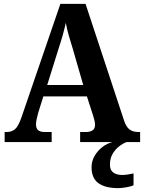

<svg xmlns="http://www.w3.org/2000/svg" viewBox="-20 -734 744 992"><path d="M4 0V-52H15Q40 -52 57 -66Q74 -80 90 -125L292 -714H422L621 -111Q632 -78 649.5 -65Q667 -52 694 -52H704V0H394V-52H425Q445 -52 458 -60.5Q471 -69 471 -89Q471 -101 467.5 -114Q464 -127 461 -137L429 -236H204L177 -150Q174 -138 170 -121Q166 -104 166 -91Q166 -72 176.5 -62Q187 -52 211 -52H247V0ZM224 -295H410L356 -482Q345 -517 335.5 -550Q326 -583 320 -616Q313 -584 304 -552Q295 -520 284 -487ZM591 238Q523 238 488 212Q453 186 453 130Q453 99 468.5 72Q484 45 508.5 26Q533 7 561 0H634Q615 7 595 22.5Q575 38 561.5 61.5Q548 85 548 117Q548 145 565.5 157.5Q583 170 611 170Q636 170 670 162V223Q656 230 631 234Q606 238 591 238Z"/></svg>

Font: Noto Serif Devanagari SemiCondensed
Style: Bold
Weight: 700
Width: 4
Designer: Universal Thirst, Indian Type Foundry and the Monotype Design Team
Foundry: Monotype Imaging Inc.
Version: Version 2.004; ttfautohint (v1.8.4.7-5d5b)